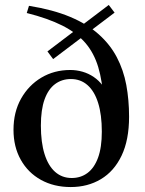

<svg xmlns="http://www.w3.org/2000/svg" viewBox="-20 -744 586 775"><path d="M265.5 11Q197.5 11 145.2 -18Q93 -47 63.8 -99.2Q34.5 -151.5 34.5 -220Q34.5 -291.5 65 -345.8Q95.5 -400 147.2 -430.8Q199 -461.5 263.5 -461.5Q289 -461.5 313.2 -454.5Q337.5 -447.5 358.5 -433.2Q379.5 -419 395 -397.8Q410.5 -376.5 419 -348L397.5 -340Q393.5 -416.5 376.5 -473.2Q359.5 -530 324.5 -570.8Q289.5 -611.5 231.5 -640.8Q173.5 -670 88 -691.5L97 -720.5Q193.5 -705 262.8 -676Q332 -647 378.2 -605.8Q424.5 -564.5 451.5 -513Q478.5 -461.5 489.8 -401Q501 -340.5 501 -273Q501 -179 470.8 -115.8Q440.5 -52.5 387.2 -20.8Q334 11 265.5 11ZM269.5 -25.5Q306 -25.5 333.2 -45.8Q360.5 -66 375.8 -107.5Q391 -149 391 -212.5Q391 -281 376.2 -328.2Q361.5 -375.5 333.5 -400.2Q305.5 -425 266 -425Q230 -425 202.5 -404.8Q175 -384.5 160 -343Q145 -301.5 145 -237Q145 -169.5 159.8 -122.2Q174.5 -75 202.5 -50.2Q230.5 -25.5 269.5 -25.5ZM194.5 -505.5 171.5 -536.5 419 -724 442.5 -693Z"/></svg>

Font: Newsreader 36pt Medium
Style: Regular
Weight: 500
Designer: Hugues Gentile
Foundry: Production Type
Version: Version 1.003